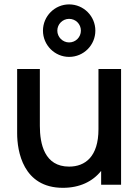

<svg xmlns="http://www.w3.org/2000/svg" viewBox="-20 -862 655 896"><path d="M302.5 -596.5C370.5 -596.5 425 -651.5 425 -719C425 -786.5 370.5 -841.5 302.5 -841.5C235.5 -841.5 180.5 -786.5 180.5 -719C180.5 -651.5 235.5 -596.5 302.5 -596.5ZM302.5 -664C272.5 -664 247.5 -689 247.5 -719C247.5 -749.5 272.5 -774 302.5 -774C333.5 -774 357.5 -749.5 357.5 -719C357.5 -689 333.5 -664 302.5 -664ZM273.5 14.5C352 14.5 412.5 -15 452 -64.5V0H545V-540H439.5V-259C439.5 -131 377.5 -84.5 302.5 -84.5C187.5 -84.5 166 -190.5 166 -274.5V-540H60V-240C60 -156.5 87.5 14.5 273.5 14.5Z"/></svg>

Font: Manrope SemiBold
Style: Regular
Weight: 600
Designer: Mikhail Sharanda
Foundry: Mikhail Sharanda
Version: Version 4.505